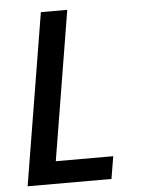

<svg xmlns="http://www.w3.org/2000/svg" viewBox="-53 -777 605 819"><g transform="rotate(-5 250.0 -367.5)"><path d="M32 0 153 -735H266L161 -96H407L391 0Z"/></g></svg>

Font: Iosevka SS18
Style: Bold Italic
Weight: 700
Italic angle: -9°
Monospace: yes
Designer: Belleve Invis
Foundry: Belleve Invis
Version: Version 25.1.1; ttfautohint (v1.8.4)